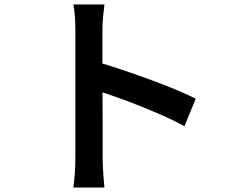

<svg xmlns="http://www.w3.org/2000/svg" viewBox="-20 -806 1040 866"><path d="M320 -94Q320 -111 320 -154.5Q320 -198 320 -255.5Q320 -313 320 -376.5Q320 -440 320 -499Q320 -558 320 -603.5Q320 -649 320 -670Q320 -696 318 -728.5Q316 -761 311 -786H451Q448 -761 445 -730Q442 -699 442 -670Q442 -640 442 -590Q442 -540 442 -481Q442 -422 442.5 -361Q443 -300 443 -245.5Q443 -191 443 -150.5Q443 -110 443 -94Q443 -79 444 -55Q445 -31 447 -5.5Q449 20 451 40H311Q315 12 317.5 -26Q320 -64 320 -94ZM416 -527Q466 -513 527 -492.5Q588 -472 651 -449Q714 -426 769.5 -403Q825 -380 863 -361L812 -237Q770 -260 718 -283Q666 -306 612.5 -327.5Q559 -349 508 -367Q457 -385 416 -398Z"/></svg>

Font: Noto Sans SC SemiBold
Style: Regular
Weight: 600
Designer: Ryoko NISHIZUKA 西塚涼子 (kana, bopomofo & ideographs); Paul D. Hunt (Latin, Greek & Cyrillic); Sandoll Communications 산돌커뮤니
Foundry: Adobe
Version: Version 2.004-H2;hotconv 1.0.118;makeotfexe 2.5.65603